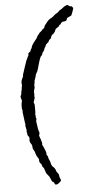

<svg xmlns="http://www.w3.org/2000/svg" viewBox="-62 -797 527 1018"><g transform="rotate(-5 201.5 -288.5)"><path d="M137.2 -402.3Q137.2 -399.9 136.2 -397.9L127.9 -373V-366.2L125 -353L126 -339.8Q120.1 -322.3 120.1 -314L121.1 -306.2V-303.2L120.1 -295.4L121.1 -288.1V-284.2Q121.1 -282.2 113.8 -262.2L118.2 -249V-207L116.2 -198.2L118.2 -191.9Q118.2 -186.5 118.2 -181.2L121.1 -173.8L118.2 -162.1Q125 -121.1 125 -116.2L130.9 -97.2L127 -83Q127.4 -80.6 133.8 -64.9L140.1 -42L139.2 -33.2L146 -21Q158.2 7.3 157.7 12.7Q157.2 18.1 157.2 20L165 32.2V35.2Q166.5 43.9 169.9 49.8Q174.3 56.2 175.8 66.9Q177.2 77.6 185.1 86.9Q196.3 92.8 203.1 116.2Q204.1 118.2 209 123Q213.9 127.9 214.4 135.3Q214.8 143.1 215.8 145L222.2 160.2Q221.7 167 216.8 170.4Q211.9 173.8 210.9 175.8Q190.4 190.4 186.5 175.3Q184.6 168.5 178.7 167Q173.3 165 168.9 151.4Q164.1 137.2 156.2 129.4Q148.4 121.6 146 114.7Q144 107.9 142.1 103Q140.1 98.1 138.7 93.3Q137.2 88.4 133.8 85.4Q130.9 82 129.9 80.1Q128.9 78.1 128.4 75.2Q127.9 72.3 127.4 70.3Q127 68.4 125 66.9Q114.7 56.6 115.7 48.8Q116.7 41 113.8 37.1Q103.5 23.4 100.1 9.8Q96.7 -3.9 92.8 -8.8Q88.9 -13.7 87.9 -16.6Q86.9 -19.5 86.9 -25.9Q86.9 -31.2 85.9 -35.2Q85 -39.1 80.1 -45.9Q72.3 -56.6 74.7 -67.4Q77.1 -78.1 70.8 -85Q64.5 -92.3 65.4 -95.2Q65.9 -98.1 65.9 -99.6L63 -110.8L64 -118.2Q64 -119.1 59.1 -141.1L60.1 -147.9Q60.1 -150.9 58.1 -160.6Q56.2 -170.4 50.8 -215.8L51.8 -222.2L48.8 -233.9Q47.4 -252.9 50.8 -269Q52.7 -272 53.2 -273.9L46.9 -296.9Q46.9 -299.3 51.8 -309.1L53.2 -317.9V-322.3L57.1 -336.9V-344.2L60.1 -355Q60.1 -356 59.1 -366.2Q57.6 -377.9 64 -391.6Q70.8 -404.3 70.3 -407.2Q69.8 -410.2 69.8 -411.1Q69.8 -412.1 82.5 -450.2L95.2 -487.8Q96.2 -489.3 98.1 -492.2Q100.1 -495.1 100.1 -496.1Q101.1 -497.1 101.6 -500.5Q102.1 -503.9 105 -506.8Q107.9 -509.8 107.9 -514.6V-521Q110.4 -526.4 114.7 -528.8Q119.1 -531.2 120.1 -533.2Q121.1 -535.2 122.1 -538.6Q123 -542 123.5 -543Q124 -543.9 126.5 -546.9Q128.9 -549.8 129.4 -554.2Q129.9 -558.6 133.3 -564.5Q141.1 -577.6 151.4 -589.4Q161.6 -601.1 162.6 -606Q163.6 -610.8 171.9 -619.1Q175.3 -626 182.1 -630.9Q191.9 -637.7 192.4 -640.6Q192.9 -643.6 198.7 -646Q204.6 -648.9 205.6 -655.3Q207 -662.6 211.4 -666.5Q215.8 -670.9 216.8 -673.3Q217.8 -675.8 225.6 -684.6Q233.4 -693.4 245.1 -699.2Q256.3 -705.1 260.7 -710.4Q265.1 -715.8 273.9 -720.2Q282.7 -725.1 288.1 -731Q293.5 -736.8 298.3 -738.8Q303.7 -741.2 305.7 -743.2Q307.6 -745.1 310.5 -747.1Q313 -749 314.5 -750Q315.9 -751 317.9 -752.9Q320.3 -754.9 329.1 -758.8Q337.9 -762.7 342.8 -756.8Q350.1 -751 355.5 -752Q360.4 -752.9 366.2 -742.2Q367.2 -741.2 361.3 -724.6Q355.5 -708 353.5 -704.6Q350.6 -701.2 341.3 -697.8Q332 -693.8 330.1 -691.9Q328.1 -690.4 326.2 -682.6Q324.2 -674.8 306.2 -674.8Q297.9 -671.9 294.9 -667.5Q292 -663.1 292 -662.1Q289.1 -659.2 286.1 -659.2Q282.2 -651.4 280.3 -650.4Q266.6 -642.6 264.2 -638.7Q261.7 -635.3 260.7 -631.3Q259.8 -627.4 254.4 -620.6Q247.6 -611.8 244.6 -611.3Q241.7 -610.4 240.2 -606.9Q238.3 -606 236.3 -598.1Q234.4 -590.3 230.5 -588.4Q226.1 -585.9 224.6 -584.5Q223.1 -583 222.7 -580.1Q222.7 -577.1 217.8 -572.3Q212.9 -567.4 210 -565.4Q207 -562.5 205.6 -560.5Q204.1 -558.6 202.6 -553.7Q201.2 -548.8 199.2 -546.9Q197.3 -544.9 196.3 -543.5Q195.3 -542 194.8 -537.6Q193.8 -533.2 192.4 -531.2Q190.9 -529.3 188 -525.4Q185.1 -522 184.1 -520.5Q183.1 -519 182.1 -515.1Q181.2 -511.2 180.2 -508.8L171.9 -500Q165 -485.8 157.7 -458.5Q150.4 -431.6 147.5 -424.8Q144.5 -418 141.6 -413.6Q138.2 -409.2 137.7 -407.2Q137.2 -405.3 137.2 -402.3Z"/></g></svg>

Font: AntiqueNobleLightItalic
Style: LightItalic
Weight: 400
Version: Version 001.000